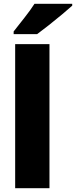

<svg xmlns="http://www.w3.org/2000/svg" viewBox="-20 -993 401 1013"><path d="M241 0H60V-760H241ZM361 -963Q341 -945 307.5 -917Q274 -889 238 -860.5Q202 -832 176 -813H52V-827Q77 -859 109 -899.5Q141 -940 162 -973H361Z"/></svg>

Font: Noto Sans Sinhala UI SemiCondensed Black
Style: Regular
Weight: 900
Width: 4
Designer: Jelle Bosma - Monotype Design Team
Foundry: Monotype Imaging Inc.
Version: Version 2.006; ttfautohint (v1.8.4.7-5d5b)